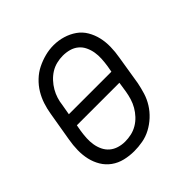

<svg xmlns="http://www.w3.org/2000/svg" viewBox="-149 -666 798 798"><g transform="rotate(-45 250.0 -266.5)"><path d="M201 8Q173 8 146 1.5Q119 -5 97.5 -20.5Q76 -36 62.5 -58.5Q49 -81 43 -107Q37 -133 37.5 -161.5Q38 -190 43 -218L65 -348Q69 -373 77 -397.5Q85 -422 98.5 -444.5Q112 -467 132 -486Q152 -505 175.5 -516.5Q199 -528 224 -534.5Q249 -541 275 -541Q303 -541 329.5 -533Q356 -525 377.5 -510Q399 -495 412.5 -472Q426 -449 432 -423Q438 -397 437.5 -368.5Q437 -340 432 -312L411 -182Q406 -157 398.5 -132.5Q391 -108 377 -85.5Q363 -63 343 -44.5Q323 -26 299.5 -13.5Q276 -1 250.5 3.5Q225 8 201 8ZM117 -293H367L372 -321Q375 -341 376 -360.5Q377 -380 374 -398Q371 -416 363 -433Q355 -450 341 -461.5Q327 -473 309 -478Q291 -483 271 -483Q253 -483 234.5 -478.5Q216 -474 200 -464Q184 -454 170.5 -439.5Q157 -425 147.5 -408.5Q138 -392 132.5 -374.5Q127 -357 125 -339ZM202 -47Q220 -47 238.5 -51Q257 -55 274 -65Q291 -75 304.5 -89.5Q318 -104 327.5 -120.5Q337 -137 342.5 -155Q348 -173 351 -191L358 -237H108L103 -209Q100 -189 99 -170Q98 -151 101 -132.5Q104 -114 112 -97.5Q120 -81 133.5 -69.5Q147 -58 165 -52.5Q183 -47 202 -47Z"/></g></svg>

Font: Iosevka Slab Light Oblique
Style: Regular
Weight: 300
Italic angle: -9°
Monospace: yes
Designer: Belleve Invis
Foundry: Belleve Invis
Version: Version 11.1.1; ttfautohint (v1.8.3)